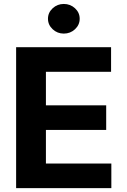

<svg xmlns="http://www.w3.org/2000/svg" viewBox="-20 -971 653 991"><path d="M63.2 0V-727.3H553.3V-600.5H217V-427.2H528.1V-300.4H217V-126.8H554.7V0ZM309.3 -797.6Q275.9 -797.6 251.8 -820.1Q227.6 -842.7 227.6 -874.3Q227.6 -905.9 251.8 -928.3Q275.9 -950.6 309.3 -950.6Q343 -950.6 367.2 -928.3Q391.3 -905.9 391.3 -874.3Q391.3 -842.7 367.2 -820.1Q343 -797.6 309.3 -797.6Z"/></svg>

Font: Inter Zeller
Style: Bold
Weight: 700
Designer: Rasmus Andersson; Joe Bland
Foundry: zeller
Version: Version 3.015;git-dec3a8cb1